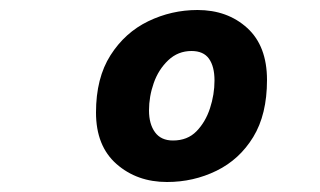

<svg xmlns="http://www.w3.org/2000/svg" viewBox="-20 -728 640 384"><path d="M314 -364Q254 -364 213 -400Q172 -436 172 -503Q172 -572 201 -617.5Q230 -663 276.5 -685.5Q323 -708 375 -708Q435 -708 474.5 -672Q514 -636 514 -568Q514 -499 486.5 -454Q459 -409 413 -386.5Q367 -364 314 -364ZM326 -447Q355 -447 373 -465.5Q391 -484 400 -511.5Q409 -539 409 -567Q409 -595 398 -610.5Q387 -626 363 -626Q336 -626 316.5 -607.5Q297 -589 287.5 -562Q278 -535 278 -507Q278 -480 290 -463.5Q302 -447 326 -447Z"/></svg>

Font: Source Code Pro ExtraBold
Style: Italic
Weight: 800
Italic angle: -11°
Monospace: yes
Designer: Paul D. Hunt, Teo Tuominen
Foundry: Adobe Systems Incorporated
Version: Version 1.016;hotconv 1.0.116;makeotfexe 2.5.65601